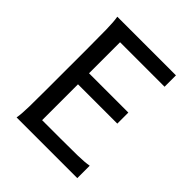

<svg xmlns="http://www.w3.org/2000/svg" viewBox="-197 -837 961 961"><g transform="rotate(45 283.0 -356.5)"><path d="M456.5 -412.6V-334.5H178.2V-80.6H307.1Q379.9 -80.6 429.2 -81.5Q478.5 -82.5 507.8 -87.9V0H78.1Q83.5 -29.3 84.5 -84.7Q85.4 -140.1 85.4 -212.4V-500.5Q85.4 -572.8 84.5 -628.2Q83.5 -683.6 78.1 -712.9H493.2V-632.3H178.2V-412.6Z"/></g></svg>

Font: Andika Afr
Style: Regular
Weight: 400
Designer: Victor Gaultney, Annie Olsen, Julie Remington, Don Collingsworth, Eric Hays, Becca Hirsbrunner
Foundry: SIL International
Version: Version 5.000